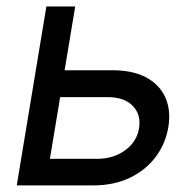

<svg xmlns="http://www.w3.org/2000/svg" viewBox="-20 -562 595 582"><path d="M162.6 -349.1H319.3Q383.8 -349.1 424.3 -326.7Q464.8 -304.2 481.7 -265.4Q498.5 -226.6 490.2 -176.3Q481.9 -126.5 451.9 -86.4Q421.9 -46.4 373.8 -23.2Q325.7 0 262.2 0H30.8L120.6 -542.5H208L131.3 -80.6H274.4Q324.2 -80.6 359.6 -106.7Q395 -132.8 401.4 -172.9Q408.2 -214.8 382.3 -241.2Q356.4 -267.6 306.6 -267.6H148.4Z"/></svg>

Font: Inter 16pt
Style: Italic
Weight: 400
Italic angle: -9.3988°
Version: Version 4.001;git-66647c0bb